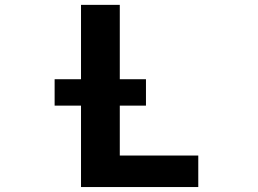

<svg xmlns="http://www.w3.org/2000/svg" viewBox="-20 -752 1040 774"><path d="M200.2 -326.2V-432.6H306.6V-732.4H462.9V-432.6H568.4V-326.2H462.9V-125H779.3V2H306.6V-326.2Z"/></svg>

Font: GenEi Gothic M Regular
Style: Bold
Weight: 700
Designer: o_tamon (Modified); [Source Han Sans]
Ryoko NISHIZUKA  (kana & ideographs); Paul D. Hunt (Latin, Greek & Cyrillic); Wenl
Version: Version 1.1a;Original Version 1.004